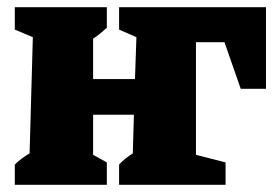

<svg xmlns="http://www.w3.org/2000/svg" viewBox="-20 -512 757 532"><path d="M21 0V-56Q30 -65 40 -72.5Q50 -80 62 -87L71 -409L21 -430V-492H276V-435Q267 -427 258 -419.5Q249 -412 238 -405V-293H354L358 -409L310 -430V-492H717V-266H647L602 -395H523V-83L605 -62V0H310V-56Q318 -65 327.5 -72.5Q337 -80 348 -87L351 -194H238V-83L276 -62V0Z"/></svg>

Font: Piazzolla ExtraBold
Style: Regular
Weight: 800
Designer: Juan Pablo del Peral
Foundry: Huerta Tipografica
Version: Version 1.330